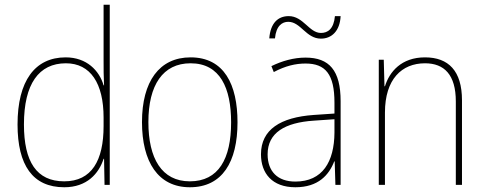

<svg xmlns="http://www.w3.org/2000/svg" viewBox="-20 -780 2048 810"><path d="M251 10C347 10 397 -48 417 -110H419L421 0H443V-760H417V-526C417 -491 417 -457 419 -420H417C399 -482 346 -538 257 -538C127 -538 54 -438 54 -255C54 -83 118 10 251 10ZM251 -15C134 -15 81 -98 81 -255C81 -426 144 -513 258 -513C362 -513 417 -428 417 -284V-248C417 -103 367 -15 251 -15Z M982 -264C982 -423 926 -538 784 -538C652 -538 579 -436 579 -265C579 -97 647 10 781 10C918 10 982 -97 982 -264ZM606 -265C606 -421 667 -513 784 -513C909 -513 955 -408 955 -264C955 -110 902 -15 781 -15C662 -15 606 -112 606 -265Z M1116 -618H1140C1145 -672 1171 -688 1196 -688C1249 -688 1271 -617 1334 -617C1379 -617 1414 -649 1417 -712H1393C1388 -658 1363 -641 1334 -641C1284 -641 1260 -712 1198 -712C1153 -712 1121 -683 1116 -618ZM1269 -537C1219 -537 1170 -523 1125 -501L1135 -476C1184 -502 1227 -512 1269 -512C1353 -512 1391 -467 1391 -347V-301L1303 -295C1164 -285 1081 -234 1081 -129C1081 -49 1128 10 1226 10C1323 10 1368 -42 1390 -99H1392L1395 0H1417V-353C1417 -483 1369 -537 1269 -537ZM1304 -271 1391 -277V-220C1390 -98 1341 -14 1226 -14C1151 -14 1109 -57 1109 -129C1109 -220 1182 -263 1304 -271Z M1773 -538C1673 -538 1623 -477 1604 -416H1602L1599 -528H1578V0H1604V-305C1604 -446 1675 -513 1773 -513C1854 -513 1903 -465 1903 -352V0H1929V-357C1929 -481 1872 -538 1773 -538Z"/></svg>

Font: Noto Sans Gurmukhi SemiCondensed Thin
Style: Regular
Weight: 100
Width: 4
Designer: Jelle Bosma - Monotype Design Team
Foundry: Monotype Imaging Inc.
Version: Version 2.004